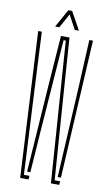

<svg xmlns="http://www.w3.org/2000/svg" viewBox="-102 -989 594 1039"><g transform="rotate(10 195.5 -469.5)"><path d="M87 0 45 -800H65L78 -535L104 -20H134.5L133 0ZM286 -40 313 -535 326 -800H346L304 -40ZM256 0 236 -284 201 -775H189L153 -284L136 -40H118L152 -535L171 -795H218L236 -535L273 -20H303L302 0ZM131 -840 186 -939H207L262 -840H239L197 -918L154 -840Z"/></g></svg>

Font: Big Shoulders Stencil Display Thin
Style: Regular
Weight: 100
Designer: Patric King
Foundry: XO Type Co
Version: Version 1.000